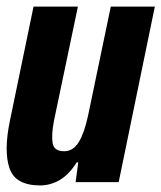

<svg xmlns="http://www.w3.org/2000/svg" viewBox="-20 -554 491 584"><path d="M102 10Q27 10 9 -42Q-9 -94 10 -186L82 -534H217L144 -186Q136 -144 140 -119Q144 -94 175 -94Q203 -94 220 -122.5Q237 -151 248 -203L317 -534H451L341 0H210L218 -60H213Q191 -24 162.5 -7Q134 10 102 10Z"/></svg>

Font: Mona Sans Condensed
Style: Bold Italic
Weight: 700
Width: 3
Italic angle: -11.7°
Designer: Deni Anggara
Foundry: GitHub
Version: Version 1.001; ttfautohint (v1.8.4.7-5d5b);gftools[0.9.31]